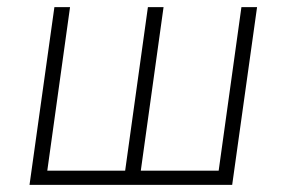

<svg xmlns="http://www.w3.org/2000/svg" viewBox="-20 -520 800 540"><path d="M133 -500H177L113 -40H332L396 -500H440L376 -40H595L659 -500H703L633 0H63Z"/></svg>

Font: Retni Sans Light
Style: Italic
Weight: 300
Italic angle: -8°
Designer: Vitaly Kuzmin
Foundry: ParaType Ltd.
Version: Version 1.00;June 10, 2019;FontCreator 11.5.0.2425 64-bit; t